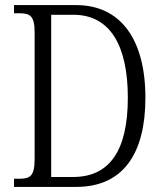

<svg xmlns="http://www.w3.org/2000/svg" viewBox="-20 -734 640 754"><path d="M35 0H279C464 0 551 -131 551 -350C551 -579 454 -714 279 -714H35V-682H53C98 -682 116 -673 116 -606V-111C116 -42 99 -32 54 -32H35ZM267 -39H181V-676H268C412 -676 482 -556 482 -350C482 -145 412 -39 267 -39Z"/></svg>

Font: Noto Serif Thai Condensed Light
Style: Regular
Weight: 300
Width: 3
Designer: Monotype Design Team
Foundry: Monotype Imaging Inc.
Version: Version 2.002